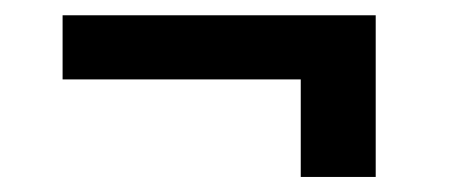

<svg xmlns="http://www.w3.org/2000/svg" viewBox="-20 -413 591 250"><path d="M469.2 -182.6H371.6V-309.6H61.5V-393.1H469.2Z"/></svg>

Font: TypoPRO Roboto
Style: Bold
Weight: 700
Designer: Google
Version: Version 2.136; 2016